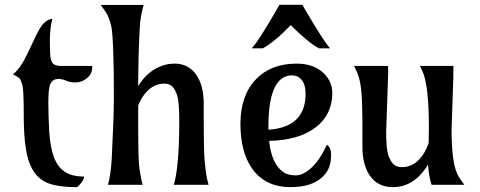

<svg xmlns="http://www.w3.org/2000/svg" viewBox="-20 -767 1992 797"><path d="M197.3 -688.5Q187 -650.9 187 -598.4Q187 -545.9 189.2 -531.2Q191.4 -516.6 196.3 -507.8Q205.6 -493.2 232.4 -493.2H363.3Q363.3 -465.8 350.1 -451.2Q326.2 -424.8 291.5 -424.8Q274.4 -424.8 261.2 -429.7Q237.3 -439.5 224.1 -439.5Q210.9 -439.5 202.6 -434.3Q194.3 -429.2 189.5 -419.4Q180.7 -401.9 180.7 -342.8Q180.7 -283.7 184.3 -221.7Q188 -159.7 202.6 -117.9Q217.3 -76.2 247.1 -55.2Q276.9 -34.2 329.1 -34.2Q329.1 -19 308.6 2Q303.2 7.8 299.3 9.8Q212.9 9.8 169.9 -10.7Q120.6 -35.2 99.6 -97.7Q78.6 -161.1 78.6 -285.6Q78.6 -394.5 72.8 -414.3Q66.9 -434.1 62 -440.4Q56.2 -447.8 33.7 -458.5Q64 -481.4 93.8 -543.9L118.2 -595.2Q144 -653.8 162.4 -671.1Q180.7 -688.5 197.3 -688.5Z M701.7 0Q724.1 -77.1 724.1 -265.1Q724.1 -343.8 715.8 -369.9Q707.5 -396 695.1 -408Q682.6 -419.9 661.9 -419.9Q641.1 -419.9 624.3 -412.1Q607.4 -404.3 594.2 -391.6Q569.3 -368.2 553.7 -329.1V-235.8Q553.7 -98.6 559.1 -65.9Q565.4 -22.9 572.3 0H428.2Q439.9 -41 443.8 -108.9Q452.6 -278.8 452.6 -359.1Q452.6 -439.5 452.1 -469Q451.7 -498.5 450.7 -527.8Q448.2 -634.3 441.2 -661.4Q434.1 -688.5 428 -700.9Q421.9 -713.4 414.6 -723.6L397.9 -746.6H576.2Q562.5 -697.3 560.3 -654.8Q558.1 -612.3 557.1 -585.7Q556.2 -559.1 555.2 -529.8Q553.7 -461.4 553.7 -409.2Q592.3 -474.1 655.8 -495.1Q678.2 -502.9 706.1 -502.9Q733.9 -502.9 756.6 -491Q779.3 -479 794.4 -457Q825.7 -412.6 825.7 -335.4V-283.2Q825.7 -133.8 829.8 -95.9Q834 -58.1 835.4 -45.9Q838.9 -24.4 845.7 0Z M1336.9 -166Q1354.5 -154.3 1354.5 -125.2Q1354.5 -96.2 1346.7 -74.2Q1338.9 -52.2 1319.3 -33.2Q1275.4 9.8 1185.5 9.8Q1081.1 9.8 1026.4 -67.4Q978 -136.2 978 -253.4Q978 -371.6 1043.5 -439Q1105.5 -502.9 1211.4 -502.9Q1285.2 -502.9 1326.7 -460Q1359.4 -425.8 1359.4 -381.1Q1359.4 -336.4 1342 -300.5Q1324.7 -264.6 1291 -238.8Q1221.7 -185.1 1097.2 -182.1Q1107.4 -84 1158.7 -50.8Q1177.2 -39.1 1208 -39.1Q1238.8 -39.1 1273.4 -71.3Q1308.1 -103.5 1336.9 -166ZM1094.2 -228.5Q1248.5 -238.8 1248.5 -377.9Q1248.5 -430.2 1217.3 -448.2Q1206.5 -454.1 1189 -454.1Q1171.4 -454.1 1153.6 -443.4Q1135.7 -432.6 1122.6 -408.2Q1094.2 -355 1094.2 -243.7ZM1304.2 -566.4Q1259.8 -589.8 1187 -662.6Q1117.7 -591.3 1070.8 -566.4H1024.9Q1042.5 -585.9 1062 -616.7Q1102.5 -681.6 1113.8 -701.7L1131.8 -732.9Q1138.2 -744.6 1139.6 -747.1H1235.4Q1236.3 -744.6 1243.2 -732.9Q1325.2 -592.8 1350.1 -566.4Z M1861.8 -447.3 1854.5 -229Q1854.5 -95.7 1877.9 -45.9Q1886.2 -27.8 1907.2 0H1771.5Q1760.3 -33.2 1756.8 -84Q1700.2 9.8 1610.8 9.8Q1549.3 9.8 1516.6 -36.1Q1484.4 -80.6 1484.4 -158.2V-224.1Q1484.4 -246.1 1484.4 -269L1483.4 -313.5Q1482.9 -356 1480.7 -379.6Q1478.5 -403.3 1475.8 -419.2Q1473.1 -435.1 1469.2 -447.5Q1465.3 -460 1460.4 -470.7L1449.7 -493.2H1590.8Q1591.3 -485.4 1591.3 -478.5V-464.4Q1591.3 -464.4 1583 -219.2Q1583 -147.5 1592.3 -121.6Q1601.6 -95.7 1614.5 -84.5Q1627.4 -73.2 1648.9 -73.2Q1707 -73.2 1743.2 -136.7Q1752.9 -154.8 1759.3 -173.3Q1760.3 -200.7 1760.3 -235.4Q1760.3 -413.6 1733.9 -470.7L1723.1 -493.2H1862.3Q1861.8 -481 1861.8 -470.7Z"/></svg>

Font: Amarante
Style: Regular
Weight: 400
Designer: Karolina Lach
Foundry: Sorkin Type Co.
Version: Version 1.001